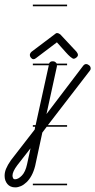

<svg xmlns="http://www.w3.org/2000/svg" viewBox="-142 -562 412 830"><path d="M148 -14H60L41 11L10 155Q4 179 -5.5 196.5Q-15 214 -27 225.5Q-39 237 -51.5 242.5Q-64 248 -76 248Q-98 248 -110 233.5Q-122 219 -122 199V197Q-122 183 -116 168Q-109 151 -95 131L8 -2L10 -14H0V-21H12L69 -280H0V-287H70Q74 -297 85 -297Q95 -297 99 -292Q102 -290 103 -287H148V-280H104V-275L59 -69L217 -277Q223 -285 230 -285Q237 -285 243.5 -279.5Q250 -274 250 -266Q250 -260 246 -256L65 -21H148ZM14 -311Q8 -306 3 -306Q-3 -306 -8 -312Q-13 -318 -13 -324Q-13 -331 -6 -338L100 -418Q100 -419 106 -419Q111 -419 119 -413L189 -338Q195 -330 195 -325Q195 -319 188.5 -313.5Q182 -308 177 -308Q172 -308 162.5 -316Q153 -324 142.5 -336Q132 -348 121.5 -359.5Q111 -371 104 -379ZM-10 79 -67 152Q-88 180 -88 197Q-88 203 -85.5 208Q-83 213 -77 213Q-63 213 -47.5 197Q-32 181 -25 148ZM148 239H0V232H148ZM148 -535H0V-542H148Z"/></svg>

Font: Gruenewald VA 1. Klasse
Style: Regular
Weight: 400
Designer: Peter Wiegel
Foundry: Peter Wiegel, nach dem Schriftentwurf von Dr. H. Gr¸newald
Version: Version 0.007